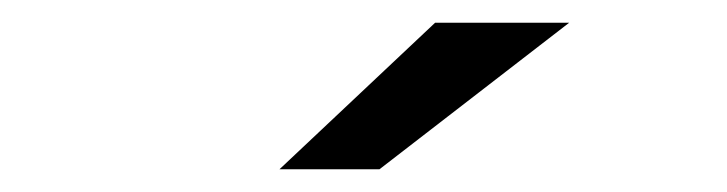

<svg xmlns="http://www.w3.org/2000/svg" viewBox="-20 -756 640 169"><path d="M314 -607 481 -736H363L226 -607Z"/></svg>

Font: Montserrat-Alt1 Med
Style: Regular
Weight: 500
Designer: Differentunic
Foundry: Differentunic
Version: Version 7.222